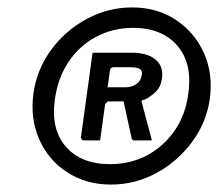

<svg xmlns="http://www.w3.org/2000/svg" viewBox="-20 -772 587 517"><path d="M279 -275Q212 -275 161 -308Q110 -341 85.5 -397Q61 -453 70 -520Q79 -585 117.5 -637.5Q156 -690 213.5 -721Q271 -752 336 -752Q403 -752 453.5 -718.5Q504 -685 529 -629.5Q554 -574 545 -506Q536 -442 497 -389.5Q458 -337 401 -306Q344 -275 279 -275ZM276 -330Q331 -330 375.5 -353.5Q420 -377 450 -420Q480 -463 487 -520Q495 -574 479 -613.5Q463 -653 427 -675Q391 -697 339 -697Q284 -697 239 -673Q194 -649 165 -606Q136 -563 128 -506Q116 -425 157 -377.5Q198 -330 276 -330ZM388 -398Q389 -395 389 -394.5Q389 -394 386 -394H340Q338 -394 336 -396.5Q334 -399 334 -402L313 -498Q312 -500 311.5 -499.5Q311 -499 306 -499H271Q269 -499 266.5 -495.5Q264 -492 263 -491L250 -397Q249 -393 249 -393.5Q249 -394 245 -394H205Q202 -394 199.5 -397.5Q197 -401 198 -403L229 -628Q230 -631 229.5 -630.5Q229 -630 231 -630H336Q377 -630 399 -611.5Q421 -593 416 -560Q413 -538 399 -524.5Q385 -511 368 -503Q365 -504 363 -502Q361 -500 361 -499L388 -398ZM319 -537Q335 -537 347.5 -546Q360 -555 362 -571Q364 -581 357 -586Q350 -591 329 -591H286Q282 -591 279.5 -589Q277 -587 276 -583L270 -539Q269 -536 269 -536.5Q269 -537 271 -537H319Z"/></svg>

Font: Libre Franklin Thin SemiBold
Style: Italic
Weight: 600
Italic angle: -8°
Version: Version 3.000